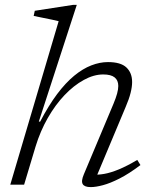

<svg xmlns="http://www.w3.org/2000/svg" viewBox="-20 -754 628 784"><path d="M125.5 -156.5 78.5 0H22L219.5 -667.5Q210.5 -670 191.8 -673.8Q173 -677.5 152.5 -681.8Q132 -686 117.5 -689L122 -710L277.5 -734H293.5L138.5 -257.5H144Q178.5 -323.5 213.2 -369.8Q248 -416 283 -444.8Q318 -473.5 352.8 -487Q387.5 -500.5 421 -500.5Q473 -500.5 496.2 -478.5Q519.5 -456.5 519.5 -419Q519.5 -399.5 513.2 -374.5Q507 -349.5 493 -317L368.5 -20L359 -41Q380 -39.5 405.8 -44Q431.5 -48.5 465 -62.2Q498.5 -76 540.5 -101L553.5 -80Q506.5 -44.5 468 -25Q429.5 -5.5 400.2 2.2Q371 10 350.5 10Q325 10 317.8 -2.2Q310.5 -14.5 322.5 -42.5L443.5 -330.5Q453.5 -354.5 458.2 -372Q463 -389.5 463 -403Q463 -426 448 -438Q433 -450 401.5 -450Q363 -450 322 -427.5Q281 -405 243.2 -365.2Q205.5 -325.5 175 -272Q144.5 -218.5 125.5 -156.5Z"/></svg>

Font: Newsreader 9pt Light
Style: Italic
Weight: 300
Italic angle: -17°
Designer: Hugues Gentile
Foundry: Production Type
Version: Version 1.003